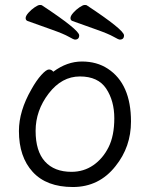

<svg xmlns="http://www.w3.org/2000/svg" viewBox="-20 -733 602 771"><path d="M194 -445Q249 -486 309 -486Q369 -486 413 -457Q506 -396 506 -245Q506 -143 444 -66Q378 18 272.5 18Q167 18 111.5 -42.5Q56 -103 56 -207Q56 -287 106 -374Q126 -410 146 -432Q166 -454 176.5 -454Q187 -454 194 -445ZM267 -43Q316 -43 354.5 -69.5Q393 -96 416 -142Q439 -188 439 -258Q439 -328 406.5 -377Q374 -426 301 -426Q228 -426 175.5 -357.5Q123 -289 123 -207.5Q123 -126 160.5 -84.5Q198 -43 267 -43ZM478 -591Q478 -574 461 -574Q456 -574 436 -585.5Q416 -597 368 -614Q320 -631 270 -649Q263 -652 263 -660.5Q263 -669 274 -681.5Q285 -694 299 -703.5Q313 -713 319.5 -713Q326 -713 328 -712Q478 -613 478 -591ZM298 -591Q298 -574 281 -574Q276 -574 256 -585.5Q236 -597 188 -614Q140 -631 90 -649Q83 -652 83 -660.5Q83 -669 94 -681.5Q105 -694 119 -703.5Q133 -713 139.5 -713Q146 -713 148 -712Q298 -613 298 -591Z"/></svg>

Font: Fusion Kai T
Style: Regular
Weight: 400
Designer: Fontworks Inc.
Version: Version 24.134;May 13, 2024